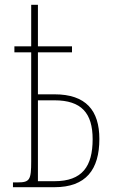

<svg xmlns="http://www.w3.org/2000/svg" viewBox="-20 -780 474 800"><path d="M34 0H207C338 0 394 -73 394 -201C394 -320 338 -387 207 -387H138V-562H280V-587H138V-760H110V-587H40V-562H110V-108C110 -31 104 -20 54 -20H34ZM207 -25H138V-362H207C319 -362 366 -309 366 -200C366 -87 323 -25 207 -25Z"/></svg>

Font: Noto Serif ExtraCondensed Thin
Style: Regular
Weight: 100
Width: 2
Designer: Monotype Design Team
Foundry: Monotype Imaging Inc.
Version: Version 2.013